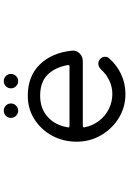

<svg xmlns="http://www.w3.org/2000/svg" viewBox="150 -832 699 1040"><g transform="rotate(-90 500.0 -312.5)"><path d="M420 -564Q404 -564 392.5 -575.5Q381 -587 381 -603Q381 -620 392.5 -631Q404 -642 420 -642Q436 -642 447.5 -631Q459 -620 459 -603Q459 -587 447.5 -575.5Q436 -564 420 -564ZM580 -564Q564 -564 552.5 -575.5Q541 -587 541 -603Q541 -620 552.5 -631Q564 -642 580 -642Q596 -642 607.5 -631Q619 -620 619 -603Q619 -587 607.5 -575.5Q596 -564 580 -564ZM511 17Q439 17 380.5 -19Q322 -55 287 -115Q252 -175 252 -247Q252 -320 284.5 -380Q317 -440 373.5 -476Q430 -512 501 -512Q607 -512 670.5 -446.5Q734 -381 745 -274Q748 -249 730.5 -231.5Q713 -214 688 -214H338Q328 -214 330 -204Q339 -160 365 -126Q391 -92 429 -73Q467 -54 511 -54Q549 -54 583.5 -70.5Q618 -87 643 -115Q658 -130 675 -130Q686 -130 696 -123Q712 -112 712 -93Q712 -80 704 -72Q668 -30 617.5 -6.5Q567 17 511 17ZM330 -296Q330 -295 329.5 -294.5Q329 -294 329 -293Q329 -286 338 -286H659Q669 -286 667 -296Q654 -366 614 -405.5Q574 -445 501 -445Q431 -445 386 -404Q341 -363 330 -296Z"/></g></svg>

Font: Kiwi Maru
Style: Regular
Weight: 400
Designer: Hiroki-Chan
Version: Version 1.100